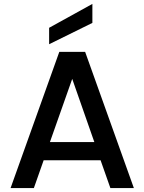

<svg xmlns="http://www.w3.org/2000/svg" viewBox="-20 -961 737 981"><path d="M544 0C544 0 664 0 664 0C664 0 415 -696 415 -696C415 -696 283 -696 283 -696C283 -696 34 0 34 0C34 0 153 0 153 0C153 0 203 -142 203 -142C203 -142 494 -142 494 -142C494 -142 544 0 544 0ZM235 -235C235 -235 349 -558 349 -558C349 -558 462 -235 462 -235C462 -235 235 -235 235 -235ZM452 -941C452 -941 231 -819 231 -819C231 -819 231 -735 231 -735C231 -735 452 -844 452 -844C452 -844 452 -941 452 -941Z"/></svg>

Font: Girnar Poppins
Style: Medium
Weight: 500
Designer: Ninad Kale (Devanagari), Jonny Pinhorn (Latin)
Foundry: Indian Type Foundry
Version: ""